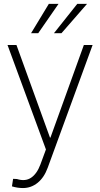

<svg xmlns="http://www.w3.org/2000/svg" viewBox="-20 -769 520 996"><path d="M99.1 206.5Q70.8 206.5 42 197.8L47.9 158.7L67.9 159.7Q110.8 173.3 141.1 153.1Q171.4 132.8 189.5 84.5L218.3 6.3L19 -535.6H65.4L239.3 -55.2H241.7L415 -535.6H460.4L227.5 101.1Q209 151.9 175.3 179.2Q141.6 206.5 99.1 206.5ZM259.8 -596.7 380.9 -749H431.6L298.8 -596.7ZM141.1 -596.7 233.4 -749H283.7L178.2 -596.7Z"/></svg>

Font: Inter Display Extra Light
Style: Regular
Weight: 200
Designer: Rasmus Andersson
Foundry: rsms
Version: Version 4.000;git-4fc901f